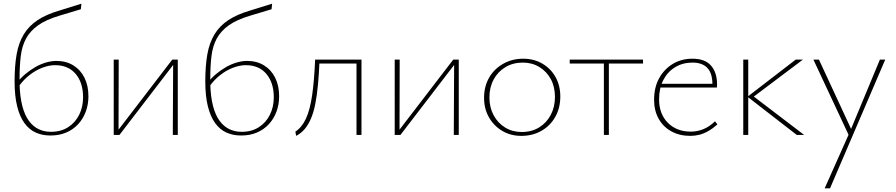

<svg xmlns="http://www.w3.org/2000/svg" viewBox="-20 -731 4853 1040"><path d="M253 3Q209 3 173.5 -13Q138 -29 112.5 -64Q87 -99 73 -155Q59 -211 59 -290Q59 -374 70 -436.5Q81 -499 108.5 -544.5Q136 -590 183 -621.5Q230 -653 302 -674L421 -711L418 -681L305 -647Q230 -625 186.5 -594Q143 -563 121 -522Q99 -481 92.5 -427.5Q86 -374 86 -306Q86 -302 86 -297Q86 -292 86 -288V-276Q88 -206 101 -156.5Q114 -107 136.5 -76.5Q159 -46 189 -31.5Q219 -17 256 -17Q310 -17 349 -42Q388 -67 409 -109.5Q430 -152 430 -204Q430 -283 390 -330.5Q350 -378 278 -378Q247 -378 211.5 -365Q176 -352 142.5 -326.5Q109 -301 83 -265L71 -281Q91 -308 117.5 -330Q144 -352 172 -368Q200 -384 229.5 -392.5Q259 -401 285 -401Q338 -401 377 -377Q416 -353 437.5 -310Q459 -267 459 -209Q459 -165 444.5 -126Q430 -87 403 -58Q376 -29 338.5 -13Q301 3 253 3Z M916 0 918 -408H943V0ZM596 0V-408H623L622 0ZM610 0V-13L913 -408H930V-395L627 0Z M1286 3Q1242 3 1206.5 -13Q1171 -29 1145.5 -64Q1120 -99 1106 -155Q1092 -211 1092 -290Q1092 -374 1103 -436.5Q1114 -499 1141.5 -544.5Q1169 -590 1216 -621.5Q1263 -653 1335 -674L1454 -711L1451 -681L1338 -647Q1263 -625 1219.5 -594Q1176 -563 1154 -522Q1132 -481 1125.5 -427.5Q1119 -374 1119 -306Q1119 -302 1119 -297Q1119 -292 1119 -288V-276Q1121 -206 1134 -156.5Q1147 -107 1169.5 -76.5Q1192 -46 1222 -31.5Q1252 -17 1289 -17Q1343 -17 1382 -42Q1421 -67 1442 -109.5Q1463 -152 1463 -204Q1463 -283 1423 -330.5Q1383 -378 1311 -378Q1280 -378 1244.5 -365Q1209 -352 1175.5 -326.5Q1142 -301 1116 -265L1104 -281Q1124 -308 1150.5 -330Q1177 -352 1205 -368Q1233 -384 1262.5 -392.5Q1292 -401 1318 -401Q1371 -401 1410 -377Q1449 -353 1470.5 -310Q1492 -267 1492 -209Q1492 -165 1477.5 -126Q1463 -87 1436 -58Q1409 -29 1371.5 -13Q1334 3 1286 3Z M1584 5 1580 -18Q1615 -41 1637 -88Q1659 -135 1670.5 -213.5Q1682 -292 1687 -408H1711Q1708 -333 1702.5 -274Q1697 -215 1688 -169Q1679 -123 1664.5 -89Q1650 -55 1630.5 -32Q1611 -9 1584 5ZM1911 0V-408H1938V0ZM1701 -387V-408H1923V-387Z M2438 0 2440 -408H2465V0ZM2118 0V-408H2145L2144 0ZM2132 0V-13L2435 -408H2452V-395L2149 0Z M2804 5Q2746 5 2700.5 -22Q2655 -49 2628.5 -95.5Q2602 -142 2602 -201Q2602 -263 2629.5 -310.5Q2657 -358 2705.5 -385.5Q2754 -413 2814 -413Q2872 -413 2917.5 -386.5Q2963 -360 2989 -314Q3015 -268 3015 -208Q3015 -147 2988 -98.5Q2961 -50 2913 -22.5Q2865 5 2804 5ZM2806 -16Q2860 -16 2900.5 -41Q2941 -66 2963.5 -109Q2986 -152 2986 -206Q2986 -261 2963.5 -302.5Q2941 -344 2901.5 -368Q2862 -392 2812 -392Q2759 -392 2718 -367.5Q2677 -343 2654 -300.5Q2631 -258 2631 -203Q2631 -149 2654 -106.5Q2677 -64 2716.5 -40Q2756 -16 2806 -16Z M3251 0V-408H3278V0ZM3066 -387V-408H3463V-387Z M3719 5Q3661 5 3616.5 -19.5Q3572 -44 3547.5 -88Q3523 -132 3523 -190Q3523 -258 3550.5 -307.5Q3578 -357 3624.5 -385Q3671 -413 3731 -413Q3799 -413 3831.5 -375.5Q3864 -338 3864 -274Q3864 -270 3864 -265.5Q3864 -261 3863 -257H3839V-274Q3839 -334 3811.5 -363Q3784 -392 3731 -392Q3678 -392 3637 -367Q3596 -342 3573 -297.5Q3550 -253 3550 -193Q3550 -114 3597.5 -66Q3645 -18 3722 -18Q3756 -18 3789 -31Q3822 -44 3853 -74L3866 -57Q3841 -35 3816.5 -21Q3792 -7 3768 -1Q3744 5 3719 5ZM3547 -257 3552 -277H3857V-257Z M4296 0 4029 -207 4290 -408H4329L4050 -198V-218L4336 0ZM4006 0V-408H4033V0Z M4581 9 4386 -408H4416L4596 -20ZM4746 -408H4775L4476 289H4447L4583 -16Z"/></svg>

Font: Ysabeau Office Thin
Style: Regular
Weight: 250
Designer: Christian Thalmann (Catharsis Fonts)
Version: Version 2.001;gftools[0.9.30]; featfreeze: tnum,lnum,ss02